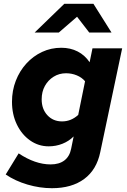

<svg xmlns="http://www.w3.org/2000/svg" viewBox="-20 -770 668 1009"><path d="M253 219Q189 219 124.5 200Q60 181 10 147L78 36Q165 94 246 94Q291 94 318.5 73Q346 52 354 11L367 -53Q342 -28 308 -14.5Q274 -1 236 -1Q182 -1 138 -32Q94 -63 68.5 -116Q43 -169 43 -235Q43 -294 63 -345.5Q83 -397 118.5 -436Q154 -475 201 -497Q248 -519 302 -519Q350 -519 388 -499.5Q426 -480 451 -443L466 -516H622L507 29Q488 122 422.5 170.5Q357 219 253 219ZM306 -132Q330 -132 351 -140.5Q372 -149 391 -166L427 -343Q410 -363 383.5 -374Q357 -385 327 -385Q291 -385 262 -367Q233 -349 216 -318.5Q199 -288 199 -248Q199 -197 229 -164.5Q259 -132 306 -132ZM162 -599 318 -750H471L566 -599H449L385 -682L289 -599Z"/></svg>

Font: Red Hat Text VF
Style: Italic
Weight: 300
Italic angle: -12°
Designer: Pentagram, MCKL
Foundry: Pentagram, MCKL
Version: Version 1.023